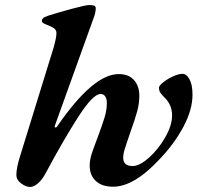

<svg xmlns="http://www.w3.org/2000/svg" viewBox="-20 -727 791 762"><path d="M45 -33Q45 -60 59 -105L193 -539Q204 -578 204 -596Q204 -608 194 -615Q184 -622 165 -629Q155 -633 150.5 -636Q146 -639 146 -644Q146 -650 150.5 -654.5Q155 -659 172 -665Q206 -676 263 -691.5Q320 -707 334 -707Q345 -707 352.5 -705Q360 -703 360 -694Q360 -677 351 -654L198 -229L197 -225Q197 -221 200 -221Q205 -221 208 -227Q350 -433 451 -433Q491 -433 512 -409Q533 -385 533 -347Q533 -316 524 -283.5Q515 -251 498 -204Q482 -158 475 -135Q469 -116 469 -101Q469 -68 506 -68Q534 -68 571.5 -101.5Q609 -135 636 -182.5Q663 -230 663 -269Q663 -312 631 -342Q620 -353 615.5 -360.5Q611 -368 611 -379Q611 -387 628 -400.5Q645 -414 667 -424Q689 -434 704 -434Q720 -434 732 -412.5Q744 -391 744 -351Q744 -292 708.5 -225Q673 -158 616 -98Q513 14 429 14Q385 14 360.5 -8.5Q336 -31 336 -70Q336 -93 345 -120Q352 -141 368 -183Q387 -234 395.5 -262.5Q404 -291 404 -319Q404 -335 397.5 -344.5Q391 -354 379 -354Q349 -354 290.5 -263Q232 -172 163 -43Q148 -14 131 0.5Q114 15 99 15Q83 15 64 1Q45 -13 45 -33Z"/></svg>

Font: EB Garamond
Style: Bold Italic
Weight: 700
Italic angle: -17.2°
Designer: Georg Duffner and Octavio Pardo
Foundry: Georg Duffner
Version: Version 1.000